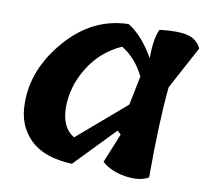

<svg xmlns="http://www.w3.org/2000/svg" viewBox="-66 -626 758 698"><g transform="rotate(10 312.5 -277.0)"><path d="M383 -162 240 -14Q136 -18 84.5 -69Q33 -120 33 -201Q31 -326 126.5 -436.5Q222 -547 355 -550Q407 -519 452 -441V-442Q452 -514 469 -549Q538 -557 573 -548Q608 -539 623 -507L538 -349Q525 -220 525 -14Q493 5 439.5 -3Q386 -11 352 -41L396 -149ZM231 -110Q293 -163 408 -262L430 -369Q400 -432 346 -465Q270 -431 226.5 -360.5Q183 -290 183 -214Q183 -138 231 -110Z"/></g></svg>

Font: Tillana SemiBold
Style: Regular
Weight: 600
Designer: Lipi Raval (Devanagari, Latin), Jonny Pinhorn (Latin)
Foundry: Indian Type Foundry
Version: Version 2.003;PS 1.0;hotconv 1.0.79;makeotf.lib2.5.61930; tt